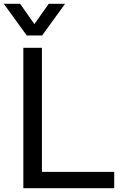

<svg xmlns="http://www.w3.org/2000/svg" viewBox="-33 -992 687 1012"><path d="M569 0H105V-86H569ZM188 0H90V-740H188ZM189 -805H108L-13 -972H73L174 -828H122L224 -972H310Z"/></svg>

Font: Be Vietnam Pro Variable Thin
Style: Regular
Weight: 100
Designer: Lam Bao, Tony Le, Vietanh Nguyen
Foundry: Yellow Type Foundry
Version: Version 1.002